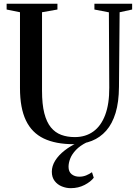

<svg xmlns="http://www.w3.org/2000/svg" viewBox="-20 -763 739 1028"><path d="M373.5 9Q278 9 214.2 -21.5Q150.5 -52 118.8 -118.2Q87 -184.5 87 -291.5V-697.5L15.5 -712V-743H287.5V-712L205 -697.5V-277Q205 -205 217.2 -157Q229.5 -109 252.5 -81Q275.5 -53 307.8 -41Q340 -29 380.5 -29Q438 -29 479.5 -58.8Q521 -88.5 543.2 -147.5Q565.5 -206.5 565 -294L563 -697L485.5 -712V-743H687.5V-712L620.5 -697.5L617 -298Q616.5 -216.5 598.8 -158.2Q581 -100 548.5 -63.2Q516 -26.5 471.5 -8.8Q427 9 373.5 9ZM358.5 244.5Q334.5 244.5 311 235Q287.5 225.5 272.5 205.8Q257.5 186 257.5 156.5Q257.5 126 275.5 97Q293.5 68 325.8 42.8Q358 17.5 399.5 -1L418.5 -5L444.5 -1Q408.5 17 387 39.5Q365.5 62 356.2 85.5Q347 109 347 130Q347 156.5 363.5 169.8Q380 183 404.5 183Q424.5 183 441.5 176Q458.5 169 472.5 159L482 188.5Q466 210 432.8 227.2Q399.5 244.5 358.5 244.5Z"/></svg>

Font: Merriweather 96pt Medium
Style: Regular
Weight: 500
Version: Version 2.100